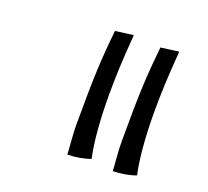

<svg xmlns="http://www.w3.org/2000/svg" viewBox="-120 -743 1076 993"><g transform="rotate(20 418.0 -246.0)"><path d="M440 -262Q440 -158 447.5 -69Q455 20 469 81Q443 91 408.5 97Q374 103 343 103Q343 93 342 80.5Q341 68 339 43Q336 3 335 -18Q334 -39 334 -58Q334 -263 339 -366.5Q344 -470 356 -582L455 -595Q446 -479 443 -406Q440 -333 440 -262ZM690 -262Q690 -158 697.5 -69Q705 20 719 81Q693 91 658.5 97Q624 103 593 103Q593 93 592 80.5Q591 68 589 43Q586 3 585 -18Q584 -39 584 -58Q584 -263 589 -366.5Q594 -470 606 -582L705 -595Q696 -479 693 -406Q690 -333 690 -262Z"/></g></svg>

Font: Atma SemiBold
Style: Regular
Weight: 600
Designer: Gregori Vincens, Jeremie Hornus, Riccardo Olocco, Yoann Minet.
Foundry: black foundry
Version: Version 1.102;PS 1.100;hotconv 1.0.86;makeotf.lib2.5.63406